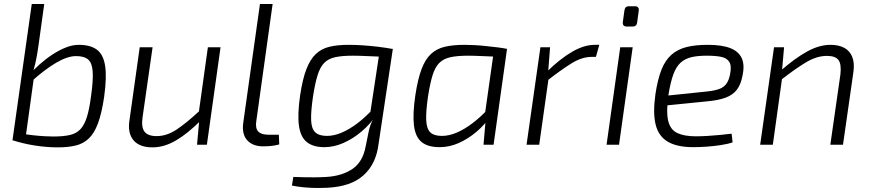

<svg xmlns="http://www.w3.org/2000/svg" viewBox="-20 -720 4334 955"><path d="M372 -497Q428 -497 460.5 -474Q493 -451 502.5 -395Q512 -339 498 -238Q486 -157 467.5 -107Q449 -57 421.5 -31Q394 -5 356 4Q318 13 267 13Q238 13 209 10.5Q180 8 151.5 3.5Q123 -1 96 -7.5Q69 -14 43 -22L76 -56Q111 -51 142.5 -47.5Q174 -44 200.5 -42.5Q227 -41 245 -41Q297 -41 329.5 -49Q362 -57 381.5 -79Q401 -101 413 -140.5Q425 -180 433 -243Q444 -321 441 -364Q438 -407 418.5 -424Q399 -441 358 -441Q316 -441 259.5 -408Q203 -375 133 -312L121 -344Q147 -373 178 -400.5Q209 -428 242 -449.5Q275 -471 308 -484Q341 -497 372 -497ZM200 -700 172 -498Q167 -462 161.5 -432.5Q156 -403 147 -372L152 -359L105 -19L42 -22L138 -700Z M739 -485 689 -136Q682 -87 699 -65Q716 -43 759 -43Q809 -43 857.5 -75Q906 -107 974 -170L980 -122Q913 -55 854.5 -21Q796 13 739 13Q673 13 643.5 -23Q614 -59 624 -122L675 -485ZM1077 -485 1009 0H960L972 -133L967 -148L1014 -485Z M1336 -700 1255 -119Q1249 -83 1264 -66.5Q1279 -50 1314 -50H1367L1369 -2Q1361 1 1346 3.5Q1331 6 1315.5 7Q1300 8 1290 8Q1237 8 1209.5 -22.5Q1182 -53 1190 -110L1273 -700Z M1870 -477H1934L1863 -4Q1857 45 1838.5 84Q1820 123 1788.5 151.5Q1757 180 1712 195.5Q1667 211 1607 214Q1591 215 1560 215Q1529 215 1494.5 212Q1460 209 1432 203L1439 160Q1463 161 1488 161.5Q1513 162 1542 162Q1571 162 1605 160Q1682 155 1733.5 120Q1785 85 1799 7Q1807 -36 1814.5 -69Q1822 -102 1835 -125L1818 -134ZM1713 -497Q1748 -497 1785 -494.5Q1822 -492 1859.5 -487.5Q1897 -483 1930 -477L1902 -437Q1847 -439 1806 -441Q1765 -443 1734 -443Q1681 -443 1647 -435.5Q1613 -428 1592.5 -407Q1572 -386 1559.5 -345.5Q1547 -305 1537 -241Q1526 -166 1527.5 -123Q1529 -80 1548 -62Q1567 -44 1606 -44Q1641 -44 1679 -60Q1717 -76 1757.5 -106.5Q1798 -137 1839 -182L1853 -149Q1821 -102 1778.5 -66Q1736 -30 1688.5 -9Q1641 12 1593 12Q1538 12 1506.5 -13Q1475 -38 1467 -94.5Q1459 -151 1473 -247Q1485 -327 1504 -376Q1523 -425 1551 -451.5Q1579 -478 1619 -487.5Q1659 -497 1713 -497Z M2291 -497Q2315 -497 2342 -495.5Q2369 -494 2396 -491Q2423 -488 2450 -485Q2477 -482 2502 -477L2474 -437Q2419 -439 2378 -441Q2337 -443 2309 -443Q2255 -443 2220.5 -435.5Q2186 -428 2165 -407Q2144 -386 2131.5 -345.5Q2119 -305 2109 -241Q2098 -165 2100 -122Q2102 -79 2120.5 -61.5Q2139 -44 2178 -44Q2213 -44 2251 -60Q2289 -76 2330 -107Q2371 -138 2412 -182L2423 -146Q2392 -100 2350 -64.5Q2308 -29 2261.5 -8.5Q2215 12 2167 12Q2108 12 2077 -13.5Q2046 -39 2039 -96Q2032 -153 2046 -247Q2058 -326 2076.5 -375.5Q2095 -425 2123.5 -451.5Q2152 -478 2193 -487.5Q2234 -497 2291 -497ZM2438 -477H2502L2435 0H2385L2395 -117L2388 -124Z M2716 -485 2706 -355 2710 -340 2662 0H2599L2668 -485ZM2961 -497 2944 -437H2923Q2875 -437 2824.5 -406Q2774 -375 2702 -319L2700 -363Q2765 -427 2825 -462Q2885 -497 2938 -497Z M3127 -485 3059 0H2997L3065 -485ZM3138 -689Q3149 -689 3154 -682.5Q3159 -676 3157 -666L3149 -607Q3146 -588 3127 -588H3098Q3075 -588 3078 -611L3086 -669Q3089 -689 3108 -689Z M3500 -497Q3570 -497 3611.5 -481Q3653 -465 3669 -431.5Q3685 -398 3673 -343Q3665 -299 3644.5 -273Q3624 -247 3588.5 -234Q3553 -221 3498 -216L3259 -192L3265 -241L3497 -265Q3534 -269 3556.5 -277Q3579 -285 3592 -302Q3605 -319 3611 -349Q3620 -392 3607.5 -412Q3595 -432 3566 -437.5Q3537 -443 3495 -443Q3450 -443 3418.5 -435.5Q3387 -428 3365 -408Q3343 -388 3329 -349.5Q3315 -311 3305 -249Q3293 -164 3303.5 -119.5Q3314 -75 3348.5 -58.5Q3383 -42 3441 -42Q3469 -42 3501 -44Q3533 -46 3563.5 -49Q3594 -52 3619 -55L3624 -12Q3602 -4 3566.5 1.5Q3531 7 3494 9.5Q3457 12 3429 12Q3347 12 3301 -15.5Q3255 -43 3241 -101Q3227 -159 3240 -251Q3251 -325 3270 -373Q3289 -421 3320 -448Q3351 -475 3395 -486Q3439 -497 3500 -497Z M4111 -497Q4152 -497 4179.5 -482Q4207 -467 4219 -437Q4231 -407 4225 -363L4173 0H4110L4160 -349Q4166 -401 4150.5 -421.5Q4135 -442 4093 -442Q4043 -442 3990 -410.5Q3937 -379 3864 -322L3865 -370Q3935 -431 3995 -464Q4055 -497 4111 -497ZM3880 -485 3869 -361 3872 -345 3824 0H3761L3830 -485Z"/></svg>

Font: Exo 2 Light
Style: Italic
Weight: 300
Italic angle: -8°
Designer: Natanael Gama
Foundry: Natanael Gama
Version: Version 2.010